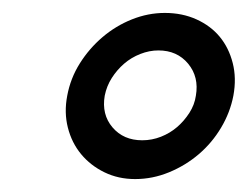

<svg xmlns="http://www.w3.org/2000/svg" viewBox="-20 -725 383 297"><path d="M341 -577Q336 -551 322 -527.5Q308 -504 287.5 -486.5Q267 -469 241.5 -458.5Q216 -448 189 -448Q163 -448 141.5 -458.5Q120 -469 105.5 -486.5Q91 -504 85 -527.5Q79 -551 84 -577Q89 -604 103.5 -627Q118 -650 138.5 -667.5Q159 -685 184 -695Q209 -705 235 -705Q262 -705 284 -695Q306 -685 320 -668Q334 -651 340 -627.5Q346 -604 341 -577ZM283 -577Q288 -606 271 -626.5Q254 -647 225 -647Q211 -647 197 -641.5Q183 -636 172 -626.5Q161 -617 153 -604.5Q145 -592 142 -577Q137 -548 154 -528Q171 -508 200 -508Q215 -508 229 -513.5Q243 -519 254 -528.5Q265 -538 273 -550.5Q281 -563 283 -577Z"/></svg>

Font: Marvel
Style: Bold Italic
Weight: 700
Italic angle: -12°
Designer: Carolina Trebol
Foundry: Carolina Trebol
Version: Version 1.001